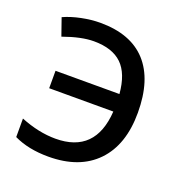

<svg xmlns="http://www.w3.org/2000/svg" viewBox="-106 -639 706 743"><g transform="rotate(20 247.0 -268.0)"><path d="M170.9 9.8Q88.4 9.8 28.8 -19V-95.2Q104 -64.9 172.9 -64.9Q336.9 -64.9 348.1 -240.2H84V-312H347.2Q340.3 -394 300.8 -432.1Q261.2 -470.2 185.1 -470.2Q133.8 -470.2 60.1 -443.8L35.2 -515.1Q66.4 -529.3 106.7 -537.6Q147 -545.9 184.1 -545.9Q309.6 -545.9 374.3 -474.9Q439 -403.8 439 -268.1Q439 -135.7 368.9 -63Q298.8 9.8 170.9 9.8Z"/></g></svg>

Font: NotoSans
Style: Regular
Weight: 400
Designer: Monotype Design team
Foundry: Monotype Imaging Inc.
Version: Version 1.04; ttfautohint (v1.4.1)